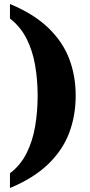

<svg xmlns="http://www.w3.org/2000/svg" viewBox="-20 -799 453 964"><path d="M30 71Q83 31 113.5 -30Q144 -91 156.5 -165Q169 -239 169 -319Q169 -397 156.5 -470.5Q144 -544 113.5 -604.5Q83 -665 30 -706V-779Q148 -730 221 -660.5Q294 -591 327 -505Q360 -419 360 -319Q360 -218 327 -131Q294 -44 221 26Q148 96 30 145Z"/></svg>

Font: Noto Serif SemiCondensed Black
Style: Regular
Weight: 900
Width: 4
Designer: Monotype Design Team
Foundry: Monotype Imaging Inc.
Version: Version 2.014; ttfautohint (v1.8.4.7-5d5b)